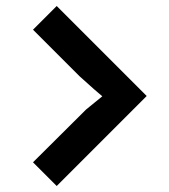

<svg xmlns="http://www.w3.org/2000/svg" viewBox="-20 -725 564 640"><path d="M469 -405 169 -105 90 -184 267 -360 321 -404 293 -428 245 -471 90 -626 169 -705Z"/></svg>

Font: TypoPRO Sinkin Sans
Style: 500 Medium
Weight: 500
Designer: Keith Bates
Foundry: K-Type
Version: Sinkin Sans (version 1.0)  by Keith Bates   •   © 2014   www